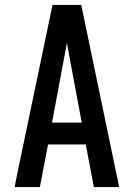

<svg xmlns="http://www.w3.org/2000/svg" viewBox="-20 -755 540 775"><path d="M39 0 53 -70 192 -735H308L461 0H359L326 -172H174L141 0ZM310 -260 267 -490Q263 -513 258.5 -536Q254 -559 250 -582Q246 -559 241.5 -536Q237 -513 233 -490L190 -260Z"/></svg>

Font: Iosevka Semibold
Style: Regular
Weight: 600
Monospace: yes
Designer: Belleve Invis
Foundry: Belleve Invis
Version: Version 33.2.3; ttfautohint (v1.8.4)